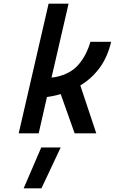

<svg xmlns="http://www.w3.org/2000/svg" viewBox="-20 -727 626 1047"><path d="M205 77H311L206 300H109ZM82 0 245 -707H354L261 -304L284 -307Q365 -324 408.5 -375Q452 -426 473 -499H586Q567 -417 524 -358Q481 -299 418 -261L505 0H387L311 -214Q301 -211 291 -208.5Q281 -206 271 -204L236 -198L191 0Z"/></svg>

Font: Panefresco 750wt
Style: Italic
Weight: 750
Foundry: Campivisivi & Chank Co
Version: Version 1.000